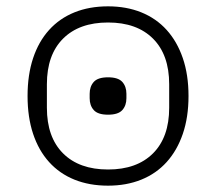

<svg xmlns="http://www.w3.org/2000/svg" viewBox="-20 -574 682 606"><path d="M321 -212Q289 -212 276 -226.5Q263 -241 263 -264V-278Q263 -301 276 -315.5Q289 -330 321 -330Q353 -330 366 -315.5Q379 -301 379 -278V-264Q379 -241 366 -226.5Q353 -212 321 -212ZM321 -39Q412 -39 463 -90Q514 -141 514 -234V-308Q514 -401 463 -452Q412 -503 321 -503Q230 -503 179 -452Q128 -401 128 -308V-234Q128 -141 179 -90Q230 -39 321 -39ZM321 12Q262 12 215 -7Q168 -26 135 -62.5Q102 -99 84.5 -151.5Q67 -204 67 -271Q67 -338 84.5 -390.5Q102 -443 135 -479.5Q168 -516 215 -535Q262 -554 321 -554Q379 -554 426 -535Q473 -516 506 -479.5Q539 -443 557 -390.5Q575 -338 575 -271Q575 -204 557 -151.5Q539 -99 506 -62.5Q473 -26 426 -7Q379 12 321 12Z"/></svg>

Font: IBM Plex Sans Thai Light
Style: Regular
Weight: 300
Designer: Mike Abbink, Paul van der Laan, Pieter van Rosmalen, Ben Mitchell, Mark Frömberg
Foundry: Bold Monday
Version: Version 1.2